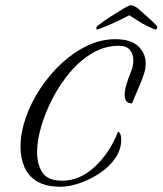

<svg xmlns="http://www.w3.org/2000/svg" viewBox="-20 -690 618 730"><path d="M210 20Q155 20 121.5 0Q88 -20 73 -54.5Q58 -89 58 -132Q58 -185 78 -242.5Q98 -300 133 -353Q168 -406 213.5 -448.5Q259 -491 311.5 -516Q364 -541 418 -541Q478 -541 506 -514Q534 -487 534 -449Q534 -431 528 -411Q521 -389 511 -365.5Q501 -342 493 -323.5Q485 -305 482 -297Q466 -297 460 -306Q454 -315 454 -330Q454 -347 461 -370Q468 -393 477 -415Q487 -438 487 -461Q487 -484 474 -500Q461 -516 432 -516Q379 -516 332 -488.5Q285 -461 246.5 -415.5Q208 -370 180 -316Q152 -262 136.5 -208.5Q121 -155 121 -112Q121 -64 141.5 -33.5Q162 -3 217 -3Q283 -3 340 -55.5Q397 -108 429 -190Q441 -183 441 -160Q441 -121 418 -88Q395 -55 358.5 -31Q322 -7 282.5 6.5Q243 20 210 20ZM351 -578Q346 -578 346 -583Q346 -588 351 -592Q373 -609 394.5 -623Q416 -637 436 -649Q447 -656 459.5 -663Q472 -670 479 -670Q485 -670 495.5 -664Q506 -658 510 -653Q521 -643 540.5 -626Q560 -609 576 -592Q578 -590 578 -586Q578 -582 575 -579.5Q572 -577 570 -578Q566 -579 551.5 -585.5Q537 -592 521 -601Q509 -608 498 -615Q487 -622 472 -632Q459 -625 443 -617.5Q427 -610 415 -604Q408 -601 394 -595Q380 -589 367.5 -584Q355 -579 352 -578Z"/></svg>

Font: Birthstone
Style: Regular
Weight: 400
Designer: Robert E. Leuschke
Foundry: Robert E. Leuschke
Version: Version 1.013; ttfautohint (v1.8.3)